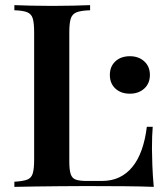

<svg xmlns="http://www.w3.org/2000/svg" viewBox="-20 -728 644 748"><path d="M331 -708V-688Q297 -687 279.5 -680.5Q262 -674 256 -656.5Q250 -639 250 -602V-98Q250 -66 255.5 -49.5Q261 -33 276 -28Q291 -23 319 -23H376Q415 -23 444.5 -37Q474 -51 496 -78Q518 -105 532 -144.5Q546 -184 552 -234H575Q572 -201 572 -148Q572 -126 573.5 -85Q575 -44 579 0Q528 -2 464 -2.5Q400 -3 350 -3Q326 -3 289 -3Q252 -3 208.5 -2.5Q165 -2 120.5 -1.5Q76 -1 36 0V-20Q69 -22 85.5 -28Q102 -34 107.5 -52Q113 -70 113 -106V-602Q113 -639 107.5 -656.5Q102 -674 85.5 -680.5Q69 -687 36 -688V-708Q61 -707 100 -706Q139 -705 184 -705Q225 -705 265 -706Q305 -707 331 -708ZM486 -509Q520 -509 542 -489Q564 -469 564 -436Q564 -403 542 -383Q520 -363 486 -363Q451 -363 429.5 -383Q408 -403 408 -436Q408 -469 429.5 -489Q451 -509 486 -509Z"/></svg>

Font: Playfair Display SemiBold
Style: Regular
Weight: 600
Designer: Claus Eggers Sørensen
Foundry: Claus Eggers Sørensen
Version: Version 1.203